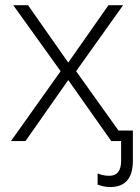

<svg xmlns="http://www.w3.org/2000/svg" viewBox="-20 -551 545 750"><path d="M410.2 179.7Q395.5 179.7 382.6 176.5Q369.6 173.3 361.3 169.9V126.5Q370.1 130.4 382.1 133.1Q394 135.7 406.7 135.7Q453.1 135.7 453.1 77.1V0H414.6L246.6 -238.3L79.6 0H22.9L216.8 -272.9L31.7 -530.8H89.4L246.6 -306.6L403.8 -530.8H460.9L277.3 -272.9L442.9 -41H499V76.7Q499 179.7 410.2 179.7Z"/></svg>

Font: Open Sans Light
Style: Regular
Weight: 300
Designer: Monotype Design Team
Foundry: Monotype Imaging Inc.
Version: Version 3.000; ttfautohint (v1.8.4)